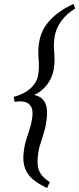

<svg xmlns="http://www.w3.org/2000/svg" viewBox="-20 -801 402 975"><path d="M361.8 -757.8Q342.3 -746.1 325 -731Q307.6 -715.8 293.7 -697.5Q279.8 -679.2 270.3 -657.7Q260.7 -636.2 256.8 -610.8Q252.9 -582.5 253.7 -564.5Q254.4 -546.4 255.6 -530.5Q256.8 -514.6 257.1 -496.6Q257.3 -478.5 252.9 -450.2Q250 -429.7 241.7 -410.2Q233.4 -390.6 220.7 -373.3Q208 -356 190.7 -341.8Q173.3 -327.6 152.8 -318.8Q174.8 -314.5 189 -303.5Q203.1 -292.5 210.4 -275.9Q217.8 -259.3 218.8 -237.1Q219.7 -214.8 215.8 -188Q211.9 -158.7 206.1 -138.2Q200.2 -117.7 194.3 -99.6Q188.5 -81.5 182.9 -63.5Q177.2 -45.4 173.8 -21Q169.9 5.9 170.7 26.6Q171.4 47.4 178 64.2Q184.6 81.1 197.8 95.5Q210.9 109.9 232.9 124L219.2 153.8Q183.6 137.2 158.7 118.9Q133.8 100.6 119.4 78.1Q105 55.7 100.6 27.8Q96.2 0 101.1 -35.2Q105 -64 110.6 -82.8Q116.2 -101.6 122.1 -118.9Q127.9 -136.2 133.8 -156Q139.6 -175.8 144 -206.1Q149.4 -245.6 133.5 -265.9Q117.7 -286.1 84 -286.1H75.2Q72.3 -286.1 69.8 -285.9Q67.4 -285.6 64 -284.9Q60.5 -284.2 54.2 -283.2L49.8 -309.1Q106 -324.2 137.2 -354.2Q168.5 -384.3 173.8 -420.9Q176.8 -440.4 177.2 -454.6Q177.7 -468.8 177.5 -480.2Q177.2 -491.7 176 -501.7Q174.8 -511.7 174.6 -522.9Q174.3 -534.2 174.8 -548.6Q175.3 -563 178.2 -583Q188 -649.4 233.9 -698.5Q279.8 -747.6 353 -780.8Z"/></svg>

Font: Gentium Plus CyrE
Style: Italic
Weight: 400
Italic angle: -8°
Designer: J. Victor Gaultney, Annie Olsen, Iska Routamaa, Becca Hirsbrunner
Foundry: SIL International
Version: Version 5.000